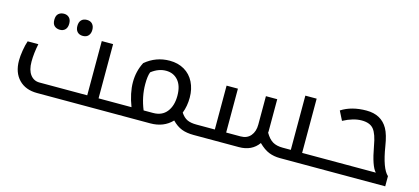

<svg xmlns="http://www.w3.org/2000/svg" viewBox="-53 -998 3035 1391"><g transform="rotate(15 1464.5 -302.5)"><path d="M252 0Q165.5 0 115.2 -52Q64.9 -104 64.9 -193.8Q64.9 -227.1 72 -270.5Q79.1 -314 89.8 -344.2H169.9Q154.8 -272 154.8 -209.2Q154.8 -146.5 180.7 -112.3Q206.5 -78.1 249 -78.1H607.9V-484.9H692.9V-78.1H826.2Q831.1 -78.1 831.1 -74.2V-4.9Q831.1 0 826.2 0ZM506.3 -501.7Q491.7 -485.4 465.3 -485.4Q439 -485.4 423.8 -501Q408.7 -516.6 408.7 -545.4Q408.7 -574.2 423.6 -589.8Q438.5 -605.5 465.1 -605.5Q491.7 -605.5 506.3 -589.1Q521 -572.8 521 -545.4Q521 -518.1 506.3 -501.7ZM332.8 -501Q317.9 -485.4 293.2 -485.4Q268.6 -485.4 252.2 -499.5Q235.8 -513.7 235.8 -545.4Q235.8 -577.1 252.2 -591.3Q268.6 -605.5 293 -605.5Q317.4 -605.5 332.5 -590.1Q347.7 -574.7 347.7 -545.7Q347.7 -516.6 332.8 -501Z M992.7 -266.1Q992.7 -170.9 1030.8 -78.1H1101.6Q1168.5 -78.1 1204.1 -123.5Q1239.7 -168.9 1239.7 -243.4Q1239.7 -317.9 1205.3 -357.9Q1170.9 -397.9 1114.3 -397.9Q1057.6 -397.9 1004.9 -356.9Q992.7 -326.2 992.7 -266.1ZM1101.6 0H815.9Q811 0 811 -4.9V-74.2Q811 -78.1 815.9 -78.1H939.9Q902.8 -174.8 902.8 -256.6Q902.8 -338.4 939 -408.2Q1018.6 -475.1 1121.6 -475.1Q1184.1 -475.1 1231.4 -447.5Q1278.8 -419.9 1304.2 -369.1Q1329.6 -318.4 1329.6 -254.2Q1329.6 -189.9 1308.6 -136.2Q1330.1 -103.5 1356.7 -90.8Q1383.3 -78.1 1426.8 -78.1H1431.6Q1437 -78.1 1437 -74.2V-4.9Q1437 0 1431.6 0H1426.8Q1373.5 0 1335.9 -14.6Q1298.3 -29.3 1263.7 -64.9Q1201.7 0 1101.6 0Z M1421.9 0Q1417 0 1417 -4.9V-74.2Q1417 -78.1 1421.9 -78.1H1564.9V-407.2H1649.9V-78.1H1757.8Q1806.2 -78.1 1833 -110.1Q1859.9 -142.1 1859.9 -193.8V-407.2H1944.8V-167L1943.8 -155.8Q1968.8 -112.8 1998.3 -95.5Q2027.8 -78.1 2073.7 -78.1H2134.8V-484.9H2219.7V-78.1H2353.5Q2358.9 -78.1 2358.9 -74.2V-4.9Q2358.9 0 2353.5 0H2073.7Q2028.8 0 1991 -14.9Q1953.1 -29.8 1912.6 -69.8Q1862.8 0 1766.6 0Z M2863.8 0H2343.8Q2338.9 0 2338.9 -4.9V-74.2Q2338.9 -78.1 2343.8 -78.1H2772.5Q2735.8 -114.7 2709.5 -261.2Q2694.8 -347.7 2667 -382.3Q2639.2 -417 2576.7 -417Q2514.2 -417 2438.5 -377L2403.8 -445.8Q2480 -495.1 2591.6 -495.1Q2703.1 -495.1 2752 -408.2Q2776.4 -365.2 2789.6 -279.8Q2815.4 -119.6 2863.8 -76.2Z"/></g></svg>

Font: DroidArabicKufi
Style: Regular
Weight: 400
Designer: Pascal Zoghbi
Foundry: Ascender Corporation
Version: Version 1.00